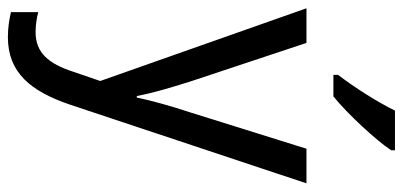

<svg xmlns="http://www.w3.org/2000/svg" viewBox="-294 -512 1046 499"><g transform="rotate(90 229.5 -263.0)"><path d="M371 -756V-766H268C246 -721 208 -661 175 -618V-606H231C276 -642 346 -718 371 -756ZM2 -536 191 0 167 70C146 135 117 168 64 168C45 168 26 165 12 161V232C29 236 51 240 77 240C169 240 218 181 253 77L457 -536H367L272 -232C255 -181 241 -129 234 -95H230C222 -138 208 -184 193 -232L92 -536Z"/></g></svg>

Font: Noto Sans Lao SemiCondensed
Style: Regular
Weight: 400
Width: 4
Designer: Monotype Design Team
Foundry: Monotype Imaging Inc.
Version: Version 2.003